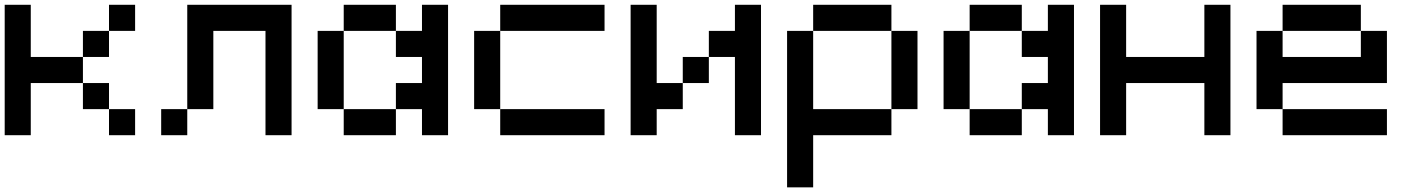

<svg xmlns="http://www.w3.org/2000/svg" viewBox="-20 -576 6040 818"><path d="M111.1 -222.2V0H0V-555.6H111.1V-333.3H333.3V-222.2ZM555.6 0H444.4V-111.1H555.6ZM444.4 -111.1H333.3V-222.2H444.4ZM555.6 -444.4H444.4V-555.6H555.6ZM444.4 -333.3H333.3V-444.4H444.4Z M777.8 0H666.7V-111.1H777.8ZM888.9 -444.4V-111.1H777.8V-555.6H1222.2V0H1111.1V-444.4Z M1444.4 -111.1H1333.3V-444.4H1444.4ZM1777.8 -333.3H1666.7V-444.4H1777.8V-555.6H1888.9V0H1777.8V-111.1H1666.7V-222.2H1777.8ZM1666.7 0H1444.4V-111.1H1666.7ZM1666.7 -444.4H1444.4V-555.6H1666.7Z M2111.1 -111.1H2000V-444.4H2111.1ZM2555.6 -444.4H2111.1V-555.6H2555.6ZM2555.6 0H2111.1V-111.1H2555.6Z M2777.8 -111.1V0H2666.7V-555.6H2777.8V-222.2H2888.9V-111.1ZM3111.1 -444.4V-555.6H3222.2V0H3111.1V-333.3H3000V-444.4ZM3000 -222.2H2888.9V-333.3H3000Z M3777.8 -444.4H3444.4V-555.6H3777.8ZM3444.4 0V222.2H3333.3V-444.4H3444.4V-111.1H3777.8V0ZM3888.9 -111.1H3777.8V-444.4H3888.9Z M4111.1 -111.1H4000V-444.4H4111.1ZM4444.4 -333.3H4333.3V-444.4H4444.4V-555.6H4555.6V0H4444.4V-111.1H4333.3V-222.2H4444.4ZM4333.3 0H4111.1V-111.1H4333.3ZM4333.3 -444.4H4111.1V-555.6H4333.3Z M4777.8 -222.2V0H4666.7V-555.6H4777.8V-333.3H5111.1V-555.6H5222.2V0H5111.1V-222.2Z M5777.8 -444.4H5444.4V-555.6H5777.8ZM5444.4 -222.2V-111.1H5333.3V-444.4H5444.4V-333.3H5777.8V-444.4H5888.9V-222.2ZM5888.9 0H5444.4V-111.1H5888.9Z"/></svg>

Font: Pixeloid Sans
Style: Regular
Weight: 400
Designer: GGBotNet
Foundry: GGBotNet
Version: 0.5